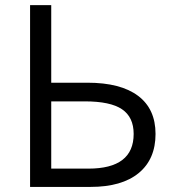

<svg xmlns="http://www.w3.org/2000/svg" viewBox="-20 -734 683 754"><path d="M590.8 -208Q590.8 -108.9 524.7 -54.4Q458.5 0 335.9 0H98.1V-713.9H181.2V-409.2H323.2Q453.6 -409.2 522.2 -357.7Q590.8 -306.2 590.8 -208ZM181.2 -71.8H327.1Q504.9 -71.8 504.9 -208Q504.9 -273.9 459.2 -304.9Q413.6 -335.9 313 -335.9H181.2Z"/></svg>

Font: Zoram GWebM
Style: Regular
Weight: 400
Foundry: Ascender Corporation
Version: Version 1.000